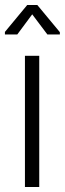

<svg xmlns="http://www.w3.org/2000/svg" viewBox="-32 -753 261 773"><path d="M126 0H68.4V-528.3H126ZM209 -614.3H158.7L97.7 -695.3L37.6 -614.3H-12.2V-624.5L77.6 -732.9H118.2L209 -623.5Z"/></svg>

Font: RobotoCondensed-Light
Style: Light
Weight: 300
Designer: Google
Version: Version 1.200311; 2013